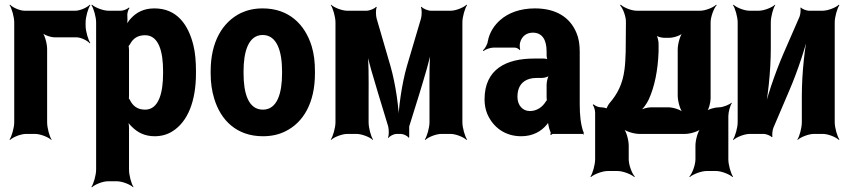

<svg xmlns="http://www.w3.org/2000/svg" viewBox="-20 -574 3651 823"><path d="M347 -464V-478C347 -502 358 -539 367 -552L365 -554C354 -542 323 -528 303 -528H85C65 -528 34 -542 23 -554L21 -552C30 -539 41 -502 41 -478V-50C41 -26 30 11 21 24L23 26C35 14 69 0 92 0H130C153 0 188 14 200 26L201 24C192 11 182 -26 182 -50V-364C182 -388 171 -428 158 -440L156 -438C165 -425 196 -414 215 -414H308C327 -414 355 -400 365 -388L367 -390C358 -403 347 -440 347 -464Z M526 -500V-503C524 -514 529 -533 535 -539L533 -542C527 -536 510 -528 498 -528H445C422 -528 387 -542 374 -554L372 -552C381 -539 392 -502 392 -478V153C392 177 381 214 372 227L374 229C386 217 420 203 443 203H481C504 203 539 217 551 229L552 227C543 214 533 177 533 153V-24C533 -37 531 -54 526 -62L523 -60C526 -52 537 -38 546 -30C570 -6 601 10 643 10C671 10 697 3 719 -11C785 -52 820 -141 820 -259V-270C820 -310 817 -347 809 -380C787 -469 738 -538 642 -538C596 -538 565 -521 541 -495C532 -486 522 -470 519 -461L522 -460C526 -469 527 -487 526 -500ZM602 -104C569 -104 549 -120 536 -147C535 -149 530 -155 529 -154L532 -151C533 -152 533 -165 533 -168V-360C533 -363 532 -377 531 -378L529 -375C530 -374 535 -382 537 -384C550 -409 570 -423 602 -423C662 -423 679 -349 679 -270V-259C679 -180 662 -104 602 -104Z M883 -269V-259C883 -220 888 -185 898 -152C926 -58 995 10 1107 10C1143 10 1175 3 1203 -11C1281 -49 1330 -134 1330 -259V-269C1330 -308 1326 -343 1316 -376C1287 -470 1218 -538 1106 -538C1070 -538 1040 -531 1012 -518C933 -479 883 -394 883 -269ZM1189 -269V-259C1189 -176 1169 -104 1107 -104C1044 -104 1024 -175 1024 -259V-269C1024 -351 1044 -424 1106 -424C1168 -424 1189 -352 1189 -269Z M1654 -290 1594 -496C1591 -508 1590 -535 1595 -543L1592 -545C1587 -537 1564 -528 1551 -528H1468C1446 -528 1411 -542 1399 -554L1398 -552C1407 -539 1418 -502 1418 -478V-50C1418 -26 1407 11 1398 24L1399 26C1411 14 1446 0 1469 0H1508C1531 0 1566 14 1578 26L1579 24C1570 11 1560 -26 1560 -50V-160C1560 -229 1562 -320 1552 -371L1548 -370C1556 -319 1583 -235 1602 -170L1644 -32C1647 -20 1648 7 1643 15L1646 17C1650 9 1669 0 1679 0H1699C1709 0 1728 9 1732 17L1734 15V-32L1778 -173C1798 -240 1825 -325 1833 -378L1829 -379C1819 -326 1821 -233 1821 -162V-50C1821 -26 1810 11 1801 24L1803 26C1815 14 1849 0 1872 0H1911C1934 0 1968 14 1980 26L1982 24C1973 11 1962 -26 1962 -50V-478C1962 -502 1973 -539 1982 -552L1980 -554C1968 -542 1934 -528 1912 -528H1827C1815 -528 1792 -537 1787 -545L1784 -543C1789 -535 1788 -508 1785 -496L1724 -290C1702 -213 1687 -106 1687 -44H1691C1691 -106 1676 -213 1654 -290Z M2465 -128V-352C2465 -383 2461 -410 2451 -433C2423 -501 2362 -538 2273 -538C2210 -538 2159 -519 2124 -488C2100 -467 2078 -436 2071 -397C2069 -382 2058 -365 2050 -358L2052 -355C2060 -362 2081 -370 2096 -370H2186C2194 -370 2205 -364 2208 -359L2210 -361C2208 -366 2207 -383 2209 -390C2216 -419 2237 -434 2264 -434C2304 -434 2323 -404 2323 -353V-338C2323 -331 2325 -318 2329 -314L2332 -317C2329 -321 2317 -323 2311 -323H2269C2152 -323 2057 -279 2057 -148C2057 -125 2061 -104 2069 -85C2093 -30 2143 10 2214 10C2264 10 2300 -11 2324 -40C2327 -44 2332 -50 2333 -54L2329 -55C2328 -51 2330 -43 2331 -37C2333 -26 2336 -16 2340 -7C2341 -5 2340 1 2339 3L2342 5C2343 3 2347 0 2350 0H2477C2479 0 2480 2 2481 3L2483 1C2482 0 2481 -2 2481 -4C2481 -5 2483 -7 2483 -7L2480 -10C2469 -43 2465 -80 2465 -128ZM2198 -159C2198 -218 2235 -240 2282 -240H2304C2315 -240 2334 -246 2339 -253L2336 -256C2329 -249 2323 -225 2323 -211V-162C2323 -159 2323 -145 2325 -143L2328 -146C2326 -148 2321 -141 2319 -138C2305 -115 2281 -98 2251 -98C2221 -98 2198 -122 2198 -159Z M2557 -114H2555C2544 -114 2530 -121 2524 -127L2521 -124C2526 -118 2531 -102 2531 -91V109C2531 133 2520 170 2511 183L2513 185C2526 173 2562 159 2585 159H2627C2650 159 2686 173 2699 185L2701 183C2689 170 2675 133 2675 109V50C2675 26 2664 -14 2651 -26L2649 -24C2660 -11 2698 0 2720 0H2917C2939 0 2976 -11 2987 -24L2985 -26C2972 -14 2961 26 2961 50V109C2961 133 2947 170 2935 183L2937 185C2950 173 2986 159 3009 159H3049C3072 159 3107 173 3120 185L3122 183C3113 170 3102 133 3102 109V-76C3102 -94 3110 -122 3117 -132L3116 -134C3106 -125 3079 -114 3062 -114C3045 -114 3015 -106 3006 -96L3008 -94C3018 -103 3026 -134 3026 -152V-478C3026 -502 3040 -539 3052 -552L3050 -554C3038 -542 3004 -528 2981 -528H2709C2687 -528 2652 -542 2641 -554L2638 -551C2650 -539 2664 -502 2663 -479L2662 -353C2661 -324 2660 -299 2657 -277C2649 -213 2626 -170 2592 -131C2588 -126 2578 -109 2580 -105L2584 -107C2582 -111 2563 -114 2557 -114ZM2803 -353V-382C2804 -396 2798 -421 2791 -428L2788 -425C2794 -418 2814 -412 2826 -412H2849C2869 -412 2901 -423 2911 -436L2909 -438C2896 -426 2885 -386 2885 -362V-164C2885 -140 2896 -100 2909 -88L2911 -90C2900 -103 2866 -114 2845 -114H2771C2754 -114 2731 -107 2720 -99L2722 -96C2734 -104 2753 -130 2761 -148C2786 -203 2800 -272 2803 -353Z M3407 -502 3339 -346C3302 -261 3263 -146 3249 -75L3253 -74C3271 -145 3284 -269 3284 -366V-478C3284 -502 3294 -539 3303 -552L3302 -554C3290 -542 3255 -528 3232 -528H3193C3170 -528 3136 -542 3124 -554L3122 -552C3131 -539 3142 -502 3142 -478V-50C3142 -26 3131 11 3122 24L3124 26C3136 14 3171 0 3194 0H3254C3264 0 3284 8 3288 14L3291 12C3289 6 3291 -17 3295 -26L3362 -183C3399 -268 3437 -383 3451 -453L3448 -454C3430 -384 3417 -260 3417 -163V-50C3417 -26 3407 11 3398 24L3399 26C3411 14 3446 0 3469 0H3507C3530 0 3564 14 3576 26L3578 24C3569 11 3558 -26 3558 -50V-478C3558 -502 3569 -539 3578 -552L3576 -554C3564 -542 3529 -528 3506 -528H3447C3437 -528 3417 -536 3413 -542L3411 -540C3413 -533 3411 -511 3407 -502Z"/></svg>

Font: Asimov
Style: EdgeExtreme
Weight: 500
Designer: Google
Version: Version 2.000980: 2014